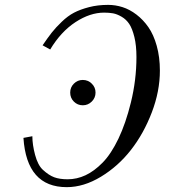

<svg xmlns="http://www.w3.org/2000/svg" viewBox="-20 -750 700 788"><path d="M268.1 -370.1Q268.1 -391.6 283.2 -406.7Q298.3 -421.9 319.8 -421.9Q341.3 -421.9 356.7 -406.7Q372.1 -391.6 372.1 -370.1Q372.1 -348.6 356.7 -333.3Q341.3 -317.9 319.8 -317.9Q298.3 -317.9 283.2 -333Q268.1 -348.1 268.1 -370.1ZM636.2 -460Q636.2 -375.5 603 -288.6Q569.8 -201.7 517.3 -134.5Q464.8 -67.4 394.3 -24.7Q323.7 18.1 253.9 18.1Q89.4 18.1 76.2 -184.1L112.8 -190.9Q112.8 -156.2 124 -114.3Q135.3 -72.3 155.8 -53.2Q180.2 -30.8 202.4 -22.5Q224.6 -14.2 257.8 -14.2Q295.4 -14.2 331.1 -30.8Q366.7 -47.4 401.4 -82.8Q436 -118.2 466.1 -180.9Q496.1 -243.7 517.1 -329.1Q540 -421.9 540 -516.1Q540 -563.5 531.5 -598.1Q522.9 -632.8 510.5 -651.6Q498 -670.4 479 -681.4Q460 -692.4 443.8 -695.3Q427.7 -698.2 407.2 -698.2Q349.6 -698.2 289.8 -659.2Q230 -620.1 186 -546.9L154.8 -564Q176.3 -595.7 192.4 -616.2Q208.5 -636.7 233.4 -660.6Q258.3 -684.6 283.9 -698Q309.6 -711.4 345.5 -720.7Q381.3 -730 423.8 -730Q453.6 -730 482.9 -720.7Q512.2 -711.4 540 -690.2Q567.9 -668.9 589.1 -638.4Q610.4 -607.9 623.3 -561.8Q636.2 -515.6 636.2 -460Z"/></svg>

Font: Flanker Steampunk
Style: Italic
Weight: 400
Italic angle: -12°
Designer: Alexey Kryukov, Leonardo Di Lena
Foundry: Alexey Kryukov, Leonardo Di Lena
Version: 1.210